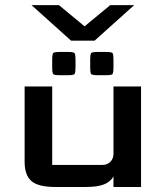

<svg xmlns="http://www.w3.org/2000/svg" viewBox="-20 -745 660 765"><path d="M432.1 0V-42Q419.9 -20 393.6 -10Q367.2 0 322.3 0H200.2Q132.8 0 105.5 -23.4Q78.1 -46.9 78.1 -100.1V-400.4H188V-87.9H388.2Q407.2 -87.9 419.7 -100.3Q432.1 -112.8 432.1 -131.8V-400.4H542V0ZM372.1 -445.3Q347.7 -445.3 343.5 -449.5Q339.4 -453.6 339.4 -478V-505.4Q339.4 -529.8 343.5 -533.9Q347.7 -538.1 372.1 -538.1H399.4Q423.8 -538.1 428 -533.9Q432.1 -529.8 432.1 -505.4V-478Q432.1 -453.6 428 -449.5Q423.8 -445.3 399.4 -445.3ZM220.7 -445.3Q196.3 -445.3 192.1 -449.5Q188 -453.6 188 -478V-505.4Q188 -529.8 192.1 -533.9Q196.3 -538.1 220.7 -538.1H248Q272.5 -538.1 276.6 -533.9Q280.8 -529.8 280.8 -505.4V-478Q280.8 -453.6 276.6 -449.5Q272.5 -445.3 248 -445.3ZM214.8 -724.6 316.9 -640.1 419.4 -724.6H514.6L356.9 -583H263.2L105.5 -724.6Z"/></svg>

Font: Squarish Sans CT
Style: Regular
Weight: 400
Version: Version 0.9